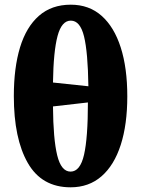

<svg xmlns="http://www.w3.org/2000/svg" viewBox="-20 -789 602 819"><path d="M281 10Q158 10 98.5 -94Q39 -198 39 -379Q39 -500 65.5 -587Q92 -674 146 -721.5Q200 -769 282 -769Q360 -769 413.5 -721.5Q467 -674 495 -586.5Q523 -499 523 -378Q523 -258 495 -171Q467 -84 413 -37Q359 10 281 10ZM357 -421Q355 -566 338.5 -633.5Q322 -701 282 -701Q243 -701 225.5 -635.5Q208 -570 206 -437ZM281 -57Q322 -57 338.5 -129Q355 -201 355 -352L206 -335Q207 -196 224 -126.5Q241 -57 281 -57Z"/></svg>

Font: Noto Serif ExtraCondensed Black
Style: Regular
Weight: 900
Width: 2
Designer: Monotype Design Team
Foundry: Monotype Imaging Inc.
Version: Version 2.015; ttfautohint (v1.8.4.7-5d5b)